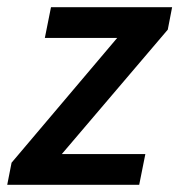

<svg xmlns="http://www.w3.org/2000/svg" viewBox="-30 -511 496 531"><path d="M-10 0 2 -61 294 -406H94L111 -491H446L434 -429L141 -85H372L355 0Z"/></svg>

Font: Source Sans 3 SemiBold
Style: Italic
Weight: 600
Italic angle: -11°
Designer: Paul D. Hunt
Foundry: Adobe
Version: Version 3.046;hotconv 1.0.118;makeotfexe 2.5.65603